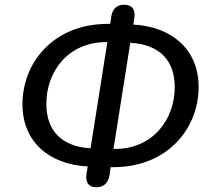

<svg xmlns="http://www.w3.org/2000/svg" viewBox="-20 -761 899 812"><path d="M387 31C418 31 437 14 443 -20L448 -54H459C689 -54 820 -218 820 -393C820 -550 709 -648 544 -657L548 -684C554 -721 538 -741 505 -741C475 -741 456 -724 451 -693L446 -660H436C206 -660 75 -496 75 -320C75 -163 185 -66 351 -57L346 -27C340 9 354 31 387 31ZM176 -322C176 -456 266 -583 430 -583H434L363 -134C241 -141 176 -208 176 -322ZM460 -131 531 -580C654 -573 719 -507 719 -392C719 -258 628 -131 466 -131Z"/></svg>

Font: SN Pro Medium
Style: Italic
Weight: 400
Italic angle: -9°
Designer: Tobias Whetton
Foundry: Supernotes
Version: Version 1.001;Glyphs 3.2 (3249)